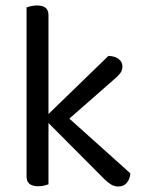

<svg xmlns="http://www.w3.org/2000/svg" viewBox="-20 -675 527 701"><path d="M198 -211 148 -250 376 -471Q400 -470 413.5 -459.5Q427 -449 427 -432Q427 -418 418.5 -407Q410 -396 394 -383ZM146 -237 202 -270 456 -42Q454 -20 442.5 -7Q431 6 412 6Q397 6 384.5 -2Q372 -10 359 -23ZM77 -268 157 -256V-2Q152 0 142 2.5Q132 5 120 5Q99 5 88 -3.5Q77 -12 77 -31ZM157 -217 77 -229V-648Q82 -650 92.5 -652.5Q103 -655 115 -655Q136 -655 146.5 -646.5Q157 -638 157 -619Z"/></svg>

Font: Baloo Tammudu 2
Style: Regular
Weight: 400
Designer: Maithili Shingre, Omkar Shende and Ek Type
Foundry: Ek Type
Version: Version 1.700